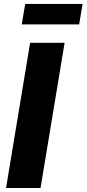

<svg xmlns="http://www.w3.org/2000/svg" viewBox="-20 -942 434 962"><path d="M303.7 -727.5 183.1 0H10.3L130.9 -727.5ZM394 -922.4 376.5 -819.8H88.9L106.4 -922.4Z"/></svg>

Font: Inter 17pt ExtraBold
Style: Italic
Weight: 800
Italic angle: -9.3988°
Version: Version 4.001;git-66647c0bb